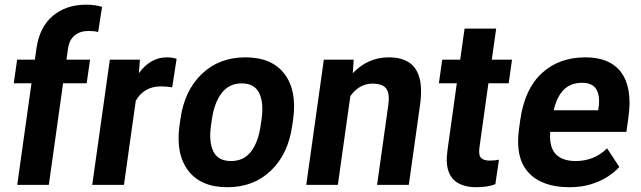

<svg xmlns="http://www.w3.org/2000/svg" viewBox="-20 -780 2706 810"><path d="M353.5 -649.4Q317.4 -649.4 294.7 -630.4Q272 -611.3 267.1 -575.7L260.3 -528.3H359.9L345.7 -428.7H246.1L186 0H52.7L112.8 -428.7H38.1L52.2 -528.3H127L133.8 -575.7Q146.5 -665.5 202.6 -712.9Q258.8 -760.3 344.2 -760.3Q380.4 -760.3 410.6 -751L394 -645Q377 -649.4 353.5 -649.4Z M684.6 -538.1Q694.8 -538.1 706.5 -536.4Q718.3 -534.7 725.1 -531.7L706.5 -411.6Q682.1 -415.5 659.2 -415.5Q621.6 -415.5 595 -399.4Q568.4 -383.3 552.7 -354.5L502.9 0H369.1L443.4 -528.3H570.3L565.9 -471.2Q588.9 -503.4 618.7 -520.8Q648.4 -538.1 684.6 -538.1Z M741.2 -277.3Q757.8 -397.5 831.1 -467.8Q904.3 -538.1 1015.1 -538.1Q1127.4 -538.1 1180.4 -467.8Q1233.4 -397.5 1216.8 -277.3L1212.9 -250.5Q1196.3 -130.9 1123.3 -60.5Q1050.3 9.8 939 9.8Q827.1 9.8 773.9 -60.5Q720.7 -130.9 737.3 -250.5ZM870.1 -250.5Q860.4 -180.7 880.4 -140.6Q900.4 -100.6 954.6 -100.6Q1008.3 -100.6 1039.1 -140.6Q1069.8 -180.7 1079.6 -250.5L1083.5 -277.3Q1093.3 -346.2 1073.5 -387.2Q1053.7 -428.2 999.5 -428.2Q946.3 -428.2 915 -387.2Q883.8 -346.2 874 -277.3Z M1621.1 -538.1Q1668.9 -538.1 1701.9 -518.8Q1734.9 -499.5 1748.5 -455.3Q1762.2 -411.1 1752 -336.9L1704.6 0H1570.8L1618.2 -337.4Q1623 -372.1 1616.7 -391.6Q1610.4 -411.1 1594 -419.2Q1577.6 -427.2 1551.8 -427.2Q1522 -427.2 1498.5 -413.1Q1475.1 -398.9 1458 -374.5L1405.3 0H1272L1346.2 -528.3H1472.2L1468.3 -471.2Q1531.7 -538.1 1621.1 -538.1Z M2045.4 -102.5Q2068.8 -102.5 2085 -106.4L2069.8 -2.9Q2038.6 9.8 1987.8 9.8Q1945.3 9.8 1915.5 -5.9Q1885.7 -21.5 1872.8 -55.7Q1859.9 -89.8 1867.7 -145.5L1907.2 -428.7H1831.5L1845.7 -528.3H1921.4L1939.9 -659.2H2073.2L2054.7 -528.3H2140.1L2126 -428.7H2040.5L2002.9 -159.7Q1998 -125 2009.5 -113.8Q2021 -102.5 2045.4 -102.5Z M2631.3 -285.6 2622.6 -223.6H2301.3Q2296.4 -160.2 2324 -130.4Q2351.6 -100.6 2409.2 -100.6Q2446.8 -100.6 2480.7 -114Q2514.6 -127.4 2541 -154.3L2592.8 -75.7Q2573.2 -53.7 2543.2 -34.4Q2513.2 -15.1 2473.1 -2.7Q2433.1 9.8 2382.8 9.8Q2266.1 9.8 2209.2 -52.5Q2152.3 -114.7 2169.9 -238.3L2174.8 -273.9Q2193.4 -404.8 2265.9 -471.4Q2338.4 -538.1 2449.7 -538.1Q2554.7 -538.1 2601.6 -473.1Q2648.4 -408.2 2631.3 -285.6ZM2503.9 -314.9 2505.4 -327.1Q2512.2 -375 2496.1 -402.8Q2480 -430.7 2435.5 -430.7Q2387.7 -430.7 2358.4 -401.4Q2329.1 -372.1 2315.9 -314.9Z"/></svg>

Font: Robert Sans ExtraBold
Style: Italic
Weight: 800
Italic angle: -8°
Designer: Christian Robertson (extended by Adam Twardoch)
Foundry: Google
Version: Version 12.135;April 2, 2019;FontCreator 11.5.0.2425 64-bit;